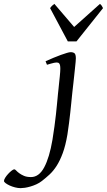

<svg xmlns="http://www.w3.org/2000/svg" viewBox="-208 -726 551 990"><path d="M183.1 -424.8Q183.1 -419.4 181.9 -406Q180.7 -392.6 178.7 -374.5Q176.8 -356.4 174.6 -335.7Q172.4 -314.9 170.2 -295.2Q168 -275.4 166 -258.5Q164.1 -241.7 163.1 -231Q161.1 -213.9 159.2 -192.1Q157.2 -170.4 154.3 -145Q151.4 -119.6 147.9 -91.1Q144.5 -62.5 139.6 -32.2Q129.9 24.9 115.5 63.7Q101.1 102.5 84 129.2Q66.9 155.8 47.6 173.6Q28.3 191.4 8.3 207Q-4.9 217.3 -20.5 224.4Q-36.1 231.4 -51.3 235.8Q-66.4 240.2 -79.6 242.2Q-92.8 244.1 -101.6 244.1Q-115.2 244.1 -130.4 240.2Q-145.5 236.3 -158.2 230.5Q-170.9 224.6 -179.2 218.3Q-187.5 211.9 -187.5 207Q-187.5 200.7 -181.2 190.4Q-174.8 180.2 -166 170.7Q-157.2 161.1 -148.2 154.1Q-139.2 147 -134.3 147Q-130.4 147 -124.5 153.3Q-118.7 159.7 -108.9 167Q-99.1 174.3 -84.5 180.7Q-69.8 187 -48.3 187Q-6.8 187 20 136.7Q46.9 86.4 62.5 -5.4Q68.4 -41.5 72.8 -74.2Q77.1 -106.9 80.3 -134.8Q83.5 -162.6 85.4 -184.3Q87.4 -206.1 88.9 -220.2Q89.4 -228 90.8 -241Q92.3 -253.9 93.8 -268.8Q95.2 -283.7 96.9 -299.6Q98.6 -315.4 100.1 -329.6Q101.6 -343.8 102.3 -354.7Q103 -365.7 103 -371.1Q103 -382.3 101.6 -388.9Q100.1 -395.5 97.4 -398.7Q94.7 -401.9 91.1 -402.8Q87.4 -403.8 83 -403.8Q78.6 -403.8 70.6 -402.1Q62.5 -400.4 54.2 -397.9Q44.9 -395.5 34.2 -392.1L26.9 -410.2Q47.4 -419.4 67.9 -428Q88.4 -436.5 106 -442.9Q123.5 -449.2 136.7 -453.1Q149.9 -457 155.8 -457Q169.4 -457 176.3 -451.2Q183.1 -445.3 183.1 -424.8ZM186.5 -512.7H141.6L50.3 -684.1Q57.1 -693.4 61 -696.8Q64.9 -700.2 72.3 -706.1L174.3 -586.9L307.6 -706.1Q313.5 -700.7 316.2 -697Q318.8 -693.4 323.2 -684.1Z"/></svg>

Font: Gentium Plus Afr
Style: Italic
Weight: 400
Italic angle: -8°
Designer: J. Victor Gaultney, Annie Olsen, Iska Routamaa, Becca Hirsbrunner
Foundry: SIL International
Version: Version 5.000